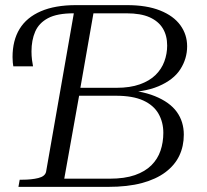

<svg xmlns="http://www.w3.org/2000/svg" viewBox="-20 -730 807 750"><path d="M618 -211Q618 -253 599 -286Q580 -319 539.5 -337.5Q499 -356 433 -356H289L231 -32H408Q467 -32 507 -46Q547 -60 571.5 -84.5Q596 -109 607 -141.5Q618 -174 618 -211ZM633 -552Q633 -591 616 -619Q599 -647 564.5 -662.5Q530 -678 474 -678H345L294 -387H435Q488 -387 526 -400.5Q564 -414 587.5 -437Q611 -460 622 -490Q633 -520 633 -552ZM57 -28H67Q103 -28 129.5 -34.5Q156 -41 160 -59L271 -693L278 -678H268Q203 -678 167.5 -659Q132 -640 117.5 -606.5Q103 -573 103 -529Q103 -512 105 -496Q107 -480 109 -471H32Q31 -475 30 -485.5Q29 -496 29 -507Q29 -572 56.5 -617Q84 -662 139.5 -686Q195 -710 277 -710H476Q553 -710 605.5 -689Q658 -668 684.5 -631.5Q711 -595 711 -549Q711 -501 684.5 -459.5Q658 -418 599 -393Q540 -368 444 -368L500 -382L496 -365L438 -381Q527 -378 585 -354.5Q643 -331 670.5 -293Q698 -255 698 -204Q698 -159 680.5 -122Q663 -85 626.5 -57.5Q590 -30 534.5 -15Q479 0 401 0H52Z"/></svg>

Font: Roboto Serif 120pt Expanded Light
Style: Italic
Weight: 300
Width: 7
Italic angle: -10°
Designer: Greg Gazdowicz
Foundry: Commercial Type
Version: Version 1.008